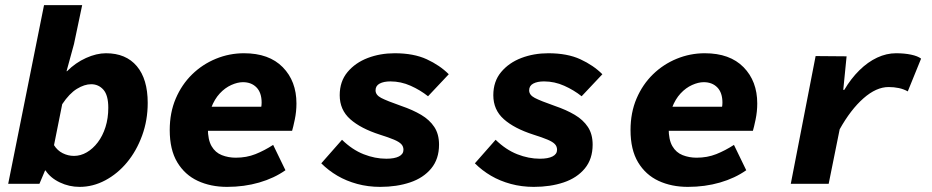

<svg xmlns="http://www.w3.org/2000/svg" viewBox="-20 -718 3640 750"><path d="M291 12Q250 12 213.5 -5.5Q177 -23 158 -52H156L134 0H12L152 -698H301L269 -546L240 -440H242Q275 -473 316 -491.5Q357 -510 394 -510Q472 -510 514.5 -459.5Q557 -409 557 -316Q557 -248 535 -188Q513 -128 476 -83.5Q439 -39 391 -13.5Q343 12 291 12ZM269 -109Q295 -109 319 -123Q343 -137 362 -162Q381 -187 392 -221.5Q403 -256 403 -297Q403 -346 384 -367.5Q365 -389 336 -389Q310 -389 280.5 -371Q251 -353 223 -311L191 -151Q204 -130 225 -119.5Q246 -109 269 -109Z M867 12Q803 12 752.5 -11.5Q702 -35 672.5 -84Q643 -133 643 -210Q643 -278 666.5 -333Q690 -388 730.5 -427.5Q771 -467 823.5 -488.5Q876 -510 933 -510Q1031 -510 1084.5 -455.5Q1138 -401 1138 -314Q1138 -282 1131.5 -251Q1125 -220 1121 -207H754L770 -301H1037L996 -279Q998 -288 1000 -297.5Q1002 -307 1002 -317Q1002 -356 982 -376.5Q962 -397 929 -397Q908 -397 883.5 -386Q859 -375 838.5 -353Q818 -331 805 -297Q792 -263 792 -216Q792 -172 806.5 -147Q821 -122 846.5 -112Q872 -102 901 -102Q943 -102 978 -116Q1013 -130 1047 -152L1095 -53Q1051 -22 992.5 -5Q934 12 867 12Z M1465 12Q1418 12 1375.5 0.5Q1333 -11 1298 -31.5Q1263 -52 1235 -80L1316 -172Q1356 -133 1400.5 -115.5Q1445 -98 1489 -98Q1521 -98 1538.5 -107Q1556 -116 1556 -133Q1556 -146 1547.5 -155Q1539 -164 1519 -172.5Q1499 -181 1464 -192Q1389 -216 1348 -252.5Q1307 -289 1307 -346Q1307 -400 1337.5 -436.5Q1368 -473 1416.5 -491.5Q1465 -510 1522 -510Q1596 -510 1647 -486.5Q1698 -463 1733 -428L1652 -342Q1622 -366 1584 -383Q1546 -400 1505 -400Q1479 -400 1463 -391.5Q1447 -383 1447 -365Q1447 -347 1469 -335.5Q1491 -324 1548 -304Q1592 -289 1625 -269.5Q1658 -250 1676.5 -222Q1695 -194 1695 -153Q1695 -97 1664.5 -60Q1634 -23 1582 -5.5Q1530 12 1465 12Z M2065 12Q2018 12 1975.5 0.5Q1933 -11 1898 -31.5Q1863 -52 1835 -80L1916 -172Q1956 -133 2000.5 -115.5Q2045 -98 2089 -98Q2121 -98 2138.5 -107Q2156 -116 2156 -133Q2156 -146 2147.5 -155Q2139 -164 2119 -172.5Q2099 -181 2064 -192Q1989 -216 1948 -252.5Q1907 -289 1907 -346Q1907 -400 1937.5 -436.5Q1968 -473 2016.5 -491.5Q2065 -510 2122 -510Q2196 -510 2247 -486.5Q2298 -463 2333 -428L2252 -342Q2222 -366 2184 -383Q2146 -400 2105 -400Q2079 -400 2063 -391.5Q2047 -383 2047 -365Q2047 -347 2069 -335.5Q2091 -324 2148 -304Q2192 -289 2225 -269.5Q2258 -250 2276.5 -222Q2295 -194 2295 -153Q2295 -97 2264.5 -60Q2234 -23 2182 -5.5Q2130 12 2065 12Z M2667 12Q2603 12 2552.5 -11.5Q2502 -35 2472.5 -84Q2443 -133 2443 -210Q2443 -278 2466.5 -333Q2490 -388 2530.5 -427.5Q2571 -467 2623.5 -488.5Q2676 -510 2733 -510Q2831 -510 2884.5 -455.5Q2938 -401 2938 -314Q2938 -282 2931.5 -251Q2925 -220 2921 -207H2554L2570 -301H2837L2796 -279Q2798 -288 2800 -297.5Q2802 -307 2802 -317Q2802 -356 2782 -376.5Q2762 -397 2729 -397Q2708 -397 2683.5 -386Q2659 -375 2638.5 -353Q2618 -331 2605 -297Q2592 -263 2592 -216Q2592 -172 2606.5 -147Q2621 -122 2646.5 -112Q2672 -102 2701 -102Q2743 -102 2778 -116Q2813 -130 2847 -152L2895 -53Q2851 -22 2792.5 -5Q2734 12 2667 12Z M3069 0 3166 -499 3287 -498 3274 -367H3278Q3304 -411 3337 -443.5Q3370 -476 3406.5 -493Q3443 -510 3480 -510Q3513 -510 3539 -504.5Q3565 -499 3578 -489L3526 -361Q3510 -370 3491 -374Q3472 -378 3451 -378Q3403 -378 3353 -334Q3303 -290 3260 -213L3217 0Z"/></svg>

Font: Source Code Pro ExtraLight ExtraBold
Style: Italic
Weight: 800
Italic angle: -11°
Monospace: yes
Version: Version 1.016;hotconv 1.0.116;makeotfexe 2.5.65601